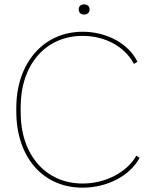

<svg xmlns="http://www.w3.org/2000/svg" viewBox="-20 -855 702 883"><path d="M367 -788C382 -788 392 -797 392 -812C392 -826 382 -835 367 -835C352 -835 342 -826 342 -812C342 -797 352 -788 367 -788ZM359 8H360C473 8 577 -46 622 -129L607 -139C563 -62 465 -11 360 -11C190 -11 75 -143 75 -338V-362C75 -558 190 -690 360 -690C463 -690 554 -641 596 -561L612 -571C572 -654 471 -709 360 -709C180 -709 55 -565 55 -359V-342C55 -133 177 8 359 8Z"/></svg>

Font: Fixel Text Thin
Style: Regular
Weight: 100
Width: 4
Designer: AlfaBravo + MacPaw
Foundry: Kyrylo Tkachov, Marchela Mozhyna, Serhii Makarenko, Maria Weinstein, Zakhar Kryvoshyya
Version: Version 1.211